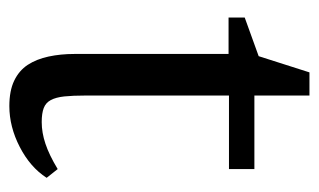

<svg xmlns="http://www.w3.org/2000/svg" viewBox="-158 -522 692 417"><g transform="rotate(90 188.5 -314.0)"><path d="M366.7 -68.8Q343.8 -33.2 299.8 -10.5Q255.9 12.2 210.9 12.2Q177.7 12.2 155.8 1.7Q133.8 -8.8 121.3 -27.8Q108.9 -46.9 103.3 -73Q97.7 -99.1 97.7 -128.9V-463.9H18.6V-499L102.5 -529.3L137.7 -639.6H188V-520H347.7V-464.8H188V-152.8Q188 -126 189.9 -107.4Q191.9 -88.9 197.8 -77.9Q203.6 -66.9 215.1 -62.5Q226.6 -58.1 245.6 -58.1Q268.6 -58.1 292.7 -66.2Q316.9 -74.2 347.7 -92.8Z"/></g></svg>

Font: Brawler
Style: Regular
Weight: 400
Version: Version 1.000